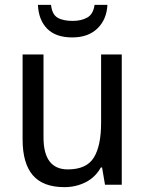

<svg xmlns="http://www.w3.org/2000/svg" viewBox="-20 -760 599 790"><path d="M481 -536V0H412L400 -71H395Q372 -30 332 -10Q292 10 245 10Q157 10 115 -39Q73 -88 73 -186V-536H159V-195Q159 -63 259 -63Q336 -63 366 -111.5Q396 -160 396 -255V-536ZM422 -740Q419 -680 381 -643Q343 -606 277 -606Q210 -606 174.5 -641.5Q139 -677 136 -740H190Q194 -701 216.5 -687.5Q239 -674 279 -674Q315 -674 339.5 -688Q364 -702 369 -740Z"/></svg>

Font: Noto Sans Gujarati SemiCondensed
Style: Regular
Weight: 400
Width: 4
Designer: Jelle Bosma - Monotype Design Team, Universal Thirst
Foundry: Monotype Imaging Inc.
Version: Version 2.106; ttfautohint (v1.8.4.7-5d5b)